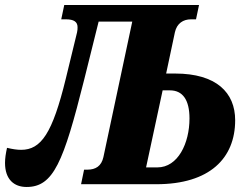

<svg xmlns="http://www.w3.org/2000/svg" viewBox="-53 -734 983 765"><path d="M53 11C160 11 200 -88 282 -415L340 -648H474L359 -108C351 -72 328 -58 295 -58H282L270 0H570C783 0 884 -104 884 -255C884 -365 809 -441 645 -441H609L644 -606C652 -641 677 -657 708 -657H728L740 -714H203L191 -657H210C241 -657 256 -647 256 -626C256 -620 256 -613 254 -605L209 -420C156 -203 111 -137 31 -137C14 -137 -4 -140 -25 -145C-30 -123 -33 -103 -33 -85C-33 -19 3 11 53 11ZM624 -374C675 -374 702 -336 702 -262C702 -163 656 -67 574 -67H529L595 -374Z"/></svg>

Font: Noto Serif Condensed Black
Style: Italic
Weight: 900
Width: 3
Italic angle: -12°
Designer: Monotype Design Team
Foundry: Monotype Imaging Inc.
Version: Version 2.013